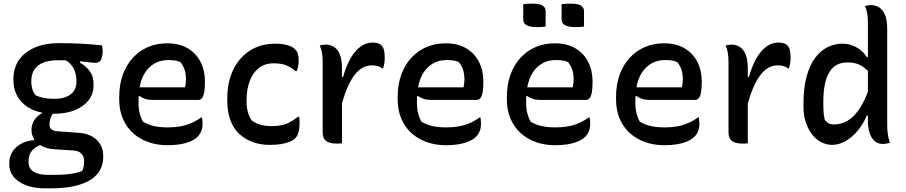

<svg xmlns="http://www.w3.org/2000/svg" viewBox="-20 -785 4980 1055"><path d="M153 -70Q153 -90 159.5 -107Q166 -124 179 -138.5Q192 -153 210 -162V-177L281 -173Q266 -158 259 -139Q252 -120 252 -99Q252 -84 262 -75Q272 -66 293 -64L415 -55Q456 -52 485.5 -35.5Q515 -19 531 8Q547 35 547 69V80Q547 116 531 147Q515 178 480.5 201Q446 224 391 237Q336 250 257 250H232Q166 250 121.5 232.5Q77 215 54 185.5Q31 156 31 119V110Q31 76 48 49Q65 22 96 5Q127 -12 167 -15V-35L224 4Q194 12 174.5 26Q155 40 146 58Q137 76 137 100V108Q137 130 149 145Q161 160 186 168Q211 176 247 176H276Q325 176 361 171.5Q397 167 430 155Q437 145 439.5 132Q442 119 442 106V99Q442 76 428 60Q414 44 385 42L276 35Q237 32 209.5 17Q182 2 167.5 -21Q153 -44 153 -70ZM323 -464 420 -465V-440Q453 -422 473.5 -393.5Q494 -365 494 -325V-317Q494 -268 466 -233Q438 -198 389.5 -179Q341 -160 279 -160Q213 -159 162 -181Q111 -203 82.5 -245Q54 -287 54 -345V-352Q54 -411 83.5 -454.5Q113 -498 169.5 -523Q226 -548 307 -548Q371 -548 424.5 -545Q478 -542 540 -536Q542 -531 543 -522Q544 -513 544 -504Q544 -476 535.5 -458Q527 -440 507 -440Q488 -440 463.5 -443.5Q439 -447 400 -450.5Q361 -454 300 -454Q228 -454 190 -425.5Q152 -397 152 -338V-332Q152 -317 157 -298Q162 -279 176 -261Q199 -251 222.5 -246.5Q246 -242 278 -242Q335 -242 367.5 -266Q400 -290 400 -337V-345Q400 -364 394 -385.5Q388 -407 371.5 -428Q355 -449 323 -464Z M898 -547Q965 -547 1011 -520Q1057 -493 1081.5 -445.5Q1106 -398 1106 -338V-333Q1106 -299 1102 -277.5Q1098 -256 1090 -246Q1082 -236 1070 -236H818Q795 -236 777 -242Q759 -248 747 -258L729 -248L730 -305H997Q999 -315 1000.5 -326Q1002 -337 1002 -347Q1002 -378 994.5 -401.5Q987 -425 971 -444Q957 -450 942.5 -452.5Q928 -455 904 -455Q831 -455 786 -398.5Q741 -342 741 -229V-220Q741 -188 747.5 -162.5Q754 -137 766 -116Q793 -100 825 -92.5Q857 -85 904 -85Q939 -85 970 -90.5Q1001 -96 1029.5 -108Q1058 -120 1084 -139H1090Q1091 -132 1092 -124.5Q1093 -117 1093 -108Q1093 -82 1086 -64.5Q1079 -47 1066 -34Q1050 -18 1024.5 -7.5Q999 3 968 8Q937 13 901 13Q844 13 795.5 -4Q747 -21 711 -53.5Q675 -86 655 -133Q635 -180 635 -240V-250Q635 -320 655 -375Q675 -430 711 -468.5Q747 -507 794.5 -527Q842 -547 898 -547Z M1492 -545Q1518 -545 1539 -541.5Q1560 -538 1576 -531Q1592 -524 1601 -514Q1612 -504 1616.5 -490.5Q1621 -477 1621 -454Q1621 -436 1618.5 -422Q1616 -408 1610 -394H1605Q1577 -417 1550.5 -427Q1524 -437 1483 -437Q1435 -437 1402 -411Q1369 -385 1352 -339.5Q1335 -294 1335 -236V-223Q1335 -195 1342 -169.5Q1349 -144 1363 -123Q1387 -106 1414 -99Q1441 -92 1473 -92Q1505 -92 1529.5 -97.5Q1554 -103 1575.5 -115Q1597 -127 1618 -144H1623Q1625 -137 1625.5 -129Q1626 -121 1626 -109Q1626 -81 1620.5 -59.5Q1615 -38 1602 -25Q1591 -14 1571.5 -6Q1552 2 1526 6.5Q1500 11 1468 11Q1416 12 1372.5 -3Q1329 -18 1296.5 -47.5Q1264 -77 1246.5 -123Q1229 -169 1229 -231V-245Q1229 -335 1262 -402.5Q1295 -470 1354 -507.5Q1413 -545 1492 -545Z M1852 -362H1865Q1882 -422 1906 -464Q1930 -506 1960.5 -528.5Q1991 -551 2027 -551Q2044 -551 2056 -547.5Q2068 -544 2075 -537Q2085 -527 2089.5 -511.5Q2094 -496 2094 -469Q2094 -461 2093.5 -453.5Q2093 -446 2092 -438.5Q2091 -431 2089 -424Q2087 -417 2085 -410H2079Q2068 -418 2055 -422Q2042 -426 2023 -426Q1986 -426 1955 -401Q1924 -376 1898.5 -324Q1873 -272 1852 -190ZM1859 2Q1853 3 1848.5 3.5Q1844 4 1839.5 4Q1835 4 1830 4Q1809 4 1794 0Q1779 -4 1770 -12Q1761 -20 1757 -31.5Q1753 -43 1753 -58Q1753 -99 1753 -138.5Q1753 -178 1753 -216.5Q1753 -255 1753 -292.5Q1753 -330 1753 -367Q1753 -404 1753 -441Q1753 -471 1749.5 -493.5Q1746 -516 1737 -535Q1742 -537 1747.5 -537.5Q1753 -538 1758.5 -539Q1764 -540 1769 -540Q1794 -540 1814.5 -527.5Q1835 -515 1847 -486.5Q1859 -458 1859 -408Q1859 -367 1859 -324.5Q1859 -282 1859 -240Q1859 -198 1859 -156.5Q1859 -115 1859 -75.5Q1859 -36 1859 2Z M2428 -547Q2495 -547 2541 -520Q2587 -493 2611.5 -445.5Q2636 -398 2636 -338V-333Q2636 -299 2632 -277.5Q2628 -256 2620 -246Q2612 -236 2600 -236H2348Q2325 -236 2307 -242Q2289 -248 2277 -258L2259 -248L2260 -305H2527Q2529 -315 2530.5 -326Q2532 -337 2532 -347Q2532 -378 2524.5 -401.5Q2517 -425 2501 -444Q2487 -450 2472.5 -452.5Q2458 -455 2434 -455Q2361 -455 2316 -398.5Q2271 -342 2271 -229V-220Q2271 -188 2277.5 -162.5Q2284 -137 2296 -116Q2323 -100 2355 -92.5Q2387 -85 2434 -85Q2469 -85 2500 -90.5Q2531 -96 2559.5 -108Q2588 -120 2614 -139H2620Q2621 -132 2622 -124.5Q2623 -117 2623 -108Q2623 -82 2616 -64.5Q2609 -47 2596 -34Q2580 -18 2554.5 -7.5Q2529 3 2498 8Q2467 13 2431 13Q2374 13 2325.5 -4Q2277 -21 2241 -53.5Q2205 -86 2185 -133Q2165 -180 2165 -240V-250Q2165 -320 2185 -375Q2205 -430 2241 -468.5Q2277 -507 2324.5 -527Q2372 -547 2428 -547Z M3028 -547Q3095 -547 3141 -520Q3187 -493 3211.5 -445.5Q3236 -398 3236 -338V-333Q3236 -299 3232 -277.5Q3228 -256 3220 -246Q3212 -236 3200 -236H2948Q2925 -236 2907 -242Q2889 -248 2877 -258L2859 -248L2860 -305H3127Q3129 -315 3130.5 -326Q3132 -337 3132 -347Q3132 -378 3124.5 -401.5Q3117 -425 3101 -444Q3087 -450 3072.5 -452.5Q3058 -455 3034 -455Q2961 -455 2916 -398.5Q2871 -342 2871 -229V-220Q2871 -188 2877.5 -162.5Q2884 -137 2896 -116Q2923 -100 2955 -92.5Q2987 -85 3034 -85Q3069 -85 3100 -90.5Q3131 -96 3159.5 -108Q3188 -120 3214 -139H3220Q3221 -132 3222 -124.5Q3223 -117 3223 -108Q3223 -82 3216 -64.5Q3209 -47 3196 -34Q3180 -18 3154.5 -7.5Q3129 3 3098 8Q3067 13 3031 13Q2974 13 2925.5 -4Q2877 -21 2841 -53.5Q2805 -86 2785 -133Q2765 -180 2765 -240V-250Q2765 -320 2785 -375Q2805 -430 2841 -468.5Q2877 -507 2924.5 -527Q2972 -547 3028 -547ZM2855 -762Q2867 -764 2880 -764.5Q2893 -765 2904 -765Q2924 -765 2940.5 -762Q2957 -759 2967.5 -749.5Q2978 -740 2978 -723V-639Q2966 -637 2953 -636.5Q2940 -636 2928 -636Q2910 -636 2893 -639.5Q2876 -643 2865.5 -652.5Q2855 -662 2855 -680ZM3066 -762Q3078 -764 3091 -764.5Q3104 -765 3115 -765Q3135 -765 3151.5 -762Q3168 -759 3178.5 -749.5Q3189 -740 3189 -723V-639Q3177 -637 3164 -636.5Q3151 -636 3139 -636Q3121 -636 3104 -639.5Q3087 -643 3076.5 -652.5Q3066 -662 3066 -680Z M3628 -547Q3695 -547 3741 -520Q3787 -493 3811.5 -445.5Q3836 -398 3836 -338V-333Q3836 -299 3832 -277.5Q3828 -256 3820 -246Q3812 -236 3800 -236H3548Q3525 -236 3507 -242Q3489 -248 3477 -258L3459 -248L3460 -305H3727Q3729 -315 3730.5 -326Q3732 -337 3732 -347Q3732 -378 3724.5 -401.5Q3717 -425 3701 -444Q3687 -450 3672.5 -452.5Q3658 -455 3634 -455Q3561 -455 3516 -398.5Q3471 -342 3471 -229V-220Q3471 -188 3477.5 -162.5Q3484 -137 3496 -116Q3523 -100 3555 -92.5Q3587 -85 3634 -85Q3669 -85 3700 -90.5Q3731 -96 3759.5 -108Q3788 -120 3814 -139H3820Q3821 -132 3822 -124.5Q3823 -117 3823 -108Q3823 -82 3816 -64.5Q3809 -47 3796 -34Q3780 -18 3754.5 -7.5Q3729 3 3698 8Q3667 13 3631 13Q3574 13 3525.5 -4Q3477 -21 3441 -53.5Q3405 -86 3385 -133Q3365 -180 3365 -240V-250Q3365 -320 3385 -375Q3405 -430 3441 -468.5Q3477 -507 3524.5 -527Q3572 -547 3628 -547Z M4082 -362H4095Q4112 -422 4136 -464Q4160 -506 4190.5 -528.5Q4221 -551 4257 -551Q4274 -551 4286 -547.5Q4298 -544 4305 -537Q4315 -527 4319.5 -511.5Q4324 -496 4324 -469Q4324 -461 4323.5 -453.5Q4323 -446 4322 -438.5Q4321 -431 4319 -424Q4317 -417 4315 -410H4309Q4298 -418 4285 -422Q4272 -426 4253 -426Q4216 -426 4185 -401Q4154 -376 4128.5 -324Q4103 -272 4082 -190ZM4089 2Q4083 3 4078.5 3.5Q4074 4 4069.5 4Q4065 4 4060 4Q4039 4 4024 0Q4009 -4 4000 -12Q3991 -20 3987 -31.5Q3983 -43 3983 -58Q3983 -99 3983 -138.5Q3983 -178 3983 -216.5Q3983 -255 3983 -292.5Q3983 -330 3983 -367Q3983 -404 3983 -441Q3983 -471 3979.5 -493.5Q3976 -516 3967 -535Q3972 -537 3977.5 -537.5Q3983 -538 3988.5 -539Q3994 -540 3999 -540Q4024 -540 4044.5 -527.5Q4065 -515 4077 -486.5Q4089 -458 4089 -408Q4089 -367 4089 -324.5Q4089 -282 4089 -240Q4089 -198 4089 -156.5Q4089 -115 4089 -75.5Q4089 -36 4089 2Z M4609 -545Q4639 -545 4664.5 -535Q4690 -525 4710.5 -508Q4731 -491 4743 -471H4762V-381Q4734 -414 4705.5 -428Q4677 -442 4637 -442Q4592 -442 4562.5 -418Q4533 -394 4518.5 -346Q4504 -298 4504 -228V-218Q4504 -190 4505.5 -168Q4507 -146 4512 -126Q4522 -113 4534 -107Q4546 -101 4561 -101Q4601 -101 4635.5 -120.5Q4670 -140 4701 -185Q4732 -230 4758 -305V-150H4743Q4724 -105 4694 -68.5Q4664 -32 4627.5 -10.5Q4591 11 4552 11Q4520 11 4491 -4.5Q4462 -20 4441 -48Q4420 -76 4407.5 -113.5Q4395 -151 4395 -196V-215Q4395 -302 4412 -364.5Q4429 -427 4459 -467Q4489 -507 4527.5 -526Q4566 -545 4609 -545ZM4765 -757Q4789 -757 4809.5 -745Q4830 -733 4842.5 -704.5Q4855 -676 4855 -625Q4855 -559 4855 -493.5Q4855 -428 4855 -363.5Q4855 -299 4855 -234.5Q4855 -170 4855 -105Q4855 -73 4858 -49.5Q4861 -26 4870 0Q4865 1 4860 2Q4855 3 4850.5 4Q4846 5 4841.5 5.5Q4837 6 4832 6Q4803 6 4785 -10.5Q4767 -27 4758 -55.5Q4749 -84 4749 -117Q4749 -192 4749 -259Q4749 -326 4749 -390.5Q4749 -455 4749 -520.5Q4749 -586 4749 -658Q4749 -688 4745.5 -710.5Q4742 -733 4733 -752Q4737 -753 4741 -754Q4745 -755 4749 -755.5Q4753 -756 4757 -756.5Q4761 -757 4765 -757Z"/></svg>

Font: Recursive Casual Medium
Style: Regular
Weight: 500
Version: Version 1.047